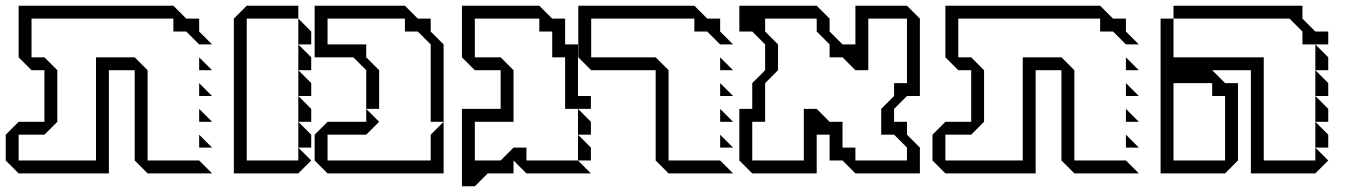

<svg xmlns="http://www.w3.org/2000/svg" viewBox="-20 -605 4693 670"><path d="M675 -360V-405L720 -360ZM675 -270V-315L720 -270ZM675 -180V-225L720 -180ZM0 -45V-135L45 -180H135V-360H90L45 -405V-585H585L630 -540H675V-495L720 -450H675L630 -495H585V-540H90V-405H135L180 -360V-180L135 -135H45V-45H315V-405H450L495 -360V-45H675L720 0H495L450 -45V-360H360V0H45ZM675 -90V-135L720 -90Z M1021 -450V-540L1066 -495V-450ZM1021 -360V-450L1066 -405V-360ZM1021 -270V-360L1066 -315V-270ZM1021 -180V-270L1066 -225V-180ZM1021 -90V-180L1066 -135V-90ZM796 0V-540L841 -585H1021V-540H841V-45H1021V-90L1066 -45L1021 0Z M1258 -225V-360L1213 -405H1078V-585H1393L1438 -540H1483V-495L1528 -450V-180H1483V-450L1438 -495H1393V-540H1123V-450H1258V-405L1303 -360V-225ZM1078 -45V-135L1123 -180H1258V-225L1303 -180L1258 -135H1123V-45H1483V-135L1528 -180V0H1123Z M1997 -135V-225L2042 -180V-135ZM1997 -45V-135L2042 -90V-45ZM1592 45V-225H1727V-360H1637L1592 -405V-585H1862L1907 -540H1952V-450H1997V-270H2042V-225H1952V-405H1907V-495H1862V-540H1637V-405H1727L1772 -360V-180H1637V-45H1727L1772 -90H1817V-45H1997L2042 0H1817L1772 -45V0H1682L1637 45Z M2493 -360V-405L2538 -360ZM2493 -270V-315L2538 -270ZM2493 -180V-225L2538 -180ZM2493 -90V-135L2538 -90ZM2268 -45V-360H2043L1998 -405V-585H2403L2448 -540H2493V-495L2538 -450H2493L2448 -495H2403V-540H2043V-405H2268L2313 -360V-45H2493L2538 0H2313Z M2605 -180V-45H2785V-225H2830L2875 -180H2920V-90H2965V-45H3145V-90L3100 -135H3055V-225L3100 -270V-315H3145V-540H3010V-360H2965L2920 -405H2875V-450L2830 -495V-540H2650V-495L2695 -450V-360L2650 -315V-180ZM2560 -45V-225H2605V-315L2650 -360V-450L2605 -495H2560V-585H2830L2875 -540V-495L2920 -450H2965V-585H3145L3190 -540V-270H3145L3100 -225V-180H3145V-135L3190 -90V0H2965L2920 -45H2875V-135H2830V0H2605Z M3909 -360V-405L3954 -360ZM3909 -270V-315L3954 -270ZM3909 -180V-225L3954 -180ZM3234 -45V-135L3279 -180H3369V-360H3324L3279 -405V-585H3819L3864 -540H3909V-495L3954 -450H3909L3864 -495H3819V-540H3324V-405H3369L3414 -360V-180L3369 -135H3279V-45H3549V-405H3684L3729 -360V-45H3909L3954 0H3729L3684 -45V-360H3594V0H3279ZM3909 -90V-135L3954 -90Z M4075 -540V-585H4525V-540L4570 -495H4615V-450H4525V-495L4480 -540ZM4570 -360V-450L4615 -405V-360ZM4570 -270V-360L4615 -315V-270ZM4570 -180V-270L4615 -225V-180ZM4570 -90V-180L4615 -135V-90ZM4075 -45H4255V-270H4210V-315H4075ZM4030 0V-540H4075V-405H4390V-45H4570V-90L4615 -45L4570 0H4345V-360H4210L4255 -315H4300V-45L4255 0Z"/></svg>

Font: Rubik Iso
Style: Regular
Weight: 400
Designer: Hubert and Fischer, NaN
Foundry: Hubert and Fischer, NaN
Version: Version 2.200